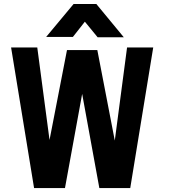

<svg xmlns="http://www.w3.org/2000/svg" viewBox="-20 -951 855 971"><path d="M606 -762.7 467.3 -930.7H352.1L213.4 -764.2H348.6L409.2 -841.3L473.6 -762.7ZM36.1 -710.9 152.3 0H308.6L395.5 -476.1L482.4 0H638.7L754.9 -710.9H622.6L560.5 -240.2L472.2 -697.8H318.8L230.5 -243.2L168.5 -710.9Z"/></svg>

Font: Tuffy
Style: Bold
Weight: 700
Designer: Thatcher Ulrich, Karoly Barta, Michael Everson
Version: Version 001.270